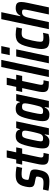

<svg xmlns="http://www.w3.org/2000/svg" viewBox="1071 -1866 791 2997"><g transform="rotate(-90 1466.5 -367.5)"><path d="M135 8Q110 8 83 6Q56 4 31 0.5Q6 -3 -12 -7L7 -93Q18 -91 31.5 -89.5Q45 -88 59 -86.5Q73 -85 87.5 -84.5Q102 -84 114 -84Q141 -84 157.5 -89Q174 -94 184.5 -105.5Q195 -117 199 -135Q203 -145 206 -156.5Q209 -168 209 -181Q209 -196 201 -200Q193 -204 175 -208L96 -224Q70 -230 56.5 -247Q43 -264 43 -299Q43 -314 46 -332.5Q49 -351 53 -370Q63 -416 79 -445Q95 -474 117.5 -490Q140 -506 168.5 -512Q197 -518 233 -518Q257 -518 281 -516Q305 -514 327 -511Q349 -508 364 -504L345 -417Q331 -420 312.5 -422Q294 -424 276.5 -425Q259 -426 244 -426Q225 -426 209.5 -422.5Q194 -419 183 -409.5Q172 -400 166 -381Q163 -372 160 -360Q157 -348 157 -334Q157 -321 164 -317Q171 -313 187 -310L259 -295Q276 -292 290 -285Q304 -278 312 -262.5Q320 -247 320 -216Q320 -203 317.5 -185Q315 -167 310 -147Q301 -100 286 -70Q271 -40 250 -23Q229 -6 200.5 1Q172 8 135 8Z M561 0Q517 0 485.5 -2.5Q454 -5 433.5 -14.5Q413 -24 403.5 -42.5Q394 -61 394 -92Q394 -104 395.5 -118.5Q397 -133 399.5 -150Q402 -167 407 -187L456 -417H395L415 -510H475L506 -658H618L587 -510H665L646 -417H567L514 -167Q512 -158 510.5 -149Q509 -140 508 -132Q507 -124 507 -118Q507 -103 514 -95Q521 -87 536 -85Q551 -83 578 -83Z M754 8Q717 8 693.5 -1.5Q670 -11 659 -34Q648 -57 648 -97Q648 -125 654 -164.5Q660 -204 670 -256Q686 -332 701 -382.5Q716 -433 734.5 -463Q753 -493 778.5 -505.5Q804 -518 840 -518Q871 -518 892 -511.5Q913 -505 925.5 -490.5Q938 -476 941 -453H948L967 -510H1071L963 0H858L868 -64H860Q848 -35 830 -19Q812 -3 792.5 2.5Q773 8 754 8ZM808 -90Q824 -90 837 -95Q850 -100 860 -111.5Q870 -123 877 -142Q881 -155 887.5 -178Q894 -201 900.5 -229.5Q907 -258 913 -286Q919 -314 922.5 -337Q926 -360 926 -372Q926 -399 914.5 -409Q903 -419 877 -419Q857 -419 843.5 -415Q830 -411 820.5 -395Q811 -379 802 -346Q793 -313 781 -255Q771 -206 765 -176Q759 -146 759 -128Q759 -112 764 -103.5Q769 -95 780 -92.5Q791 -90 808 -90Z M1180 8Q1143 8 1119.5 -1.5Q1096 -11 1085 -34Q1074 -57 1074 -97Q1074 -125 1080 -164.5Q1086 -204 1096 -256Q1112 -332 1127 -382.5Q1142 -433 1160.5 -463Q1179 -493 1204.5 -505.5Q1230 -518 1266 -518Q1297 -518 1318 -511.5Q1339 -505 1351.5 -490.5Q1364 -476 1367 -453H1374L1393 -510H1497L1389 0H1284L1294 -64H1286Q1274 -35 1256 -19Q1238 -3 1218.5 2.5Q1199 8 1180 8ZM1234 -90Q1250 -90 1263 -95Q1276 -100 1286 -111.5Q1296 -123 1303 -142Q1307 -155 1313.5 -178Q1320 -201 1326.5 -229.5Q1333 -258 1339 -286Q1345 -314 1348.5 -337Q1352 -360 1352 -372Q1352 -399 1340.5 -409Q1329 -419 1303 -419Q1283 -419 1269.5 -415Q1256 -411 1246.5 -395Q1237 -379 1228 -346Q1219 -313 1207 -255Q1197 -206 1191 -176Q1185 -146 1185 -128Q1185 -112 1190 -103.5Q1195 -95 1206 -92.5Q1217 -90 1234 -90Z M1695 0Q1651 0 1619.5 -2.5Q1588 -5 1567.5 -14.5Q1547 -24 1537.5 -42.5Q1528 -61 1528 -92Q1528 -104 1529.5 -118.5Q1531 -133 1533.5 -150Q1536 -167 1541 -187L1590 -417H1529L1549 -510H1609L1640 -658H1752L1721 -510H1799L1780 -417H1701L1648 -167Q1646 -158 1644.5 -149Q1643 -140 1642 -132Q1641 -124 1641 -118Q1641 -103 1648 -95Q1655 -87 1670 -85Q1685 -83 1712 -83Z M1763 0 1919 -743H2030L1873 0Z M2104 -611 2132 -743H2246L2218 -611ZM1977 0 2084 -510H2195L2087 0Z M2338 8Q2286 8 2255.5 -5Q2225 -18 2212.5 -45Q2200 -72 2200 -113Q2200 -140 2205.5 -176Q2211 -212 2220 -257Q2235 -328 2250.5 -378Q2266 -428 2288 -459Q2310 -490 2343 -504Q2376 -518 2424 -518Q2456 -518 2486 -514.5Q2516 -511 2539 -506L2520 -418Q2504 -422 2484 -423.5Q2464 -425 2448 -425Q2422 -425 2404.5 -419Q2387 -413 2375.5 -396Q2364 -379 2353.5 -345Q2343 -311 2331 -255Q2322 -212 2317.5 -182.5Q2313 -153 2313 -134Q2313 -113 2319.5 -102.5Q2326 -92 2340 -88.5Q2354 -85 2377 -85Q2395 -85 2415.5 -86.5Q2436 -88 2453 -92L2435 -6Q2411 1 2386 4.5Q2361 8 2338 8Z M2510 0 2666 -743H2775L2712 -446H2720Q2734 -472 2751 -487.5Q2768 -503 2790 -510.5Q2812 -518 2837 -518Q2874 -518 2895 -509Q2916 -500 2925 -481Q2934 -462 2934 -431Q2934 -412 2930.5 -387Q2927 -362 2920 -330L2850 0H2739L2800 -285Q2808 -324 2812 -348Q2816 -372 2816 -386Q2816 -407 2805.5 -413Q2795 -419 2772 -419Q2749 -419 2734 -408.5Q2719 -398 2708.5 -377Q2698 -356 2690 -323Q2682 -290 2672 -243L2620 0Z"/></g></svg>

Font: Saira Condensed SemiBold
Style: Italic
Weight: 600
Width: 3
Italic angle: -12°
Designer: Hector Gatti with collaboration of the Omnibus-Type team
Foundry: Omnibus-Type
Version: Version 1.101